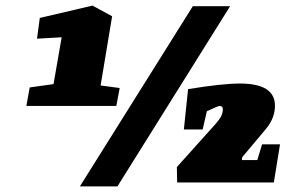

<svg xmlns="http://www.w3.org/2000/svg" viewBox="-20 -651 1088 685"><path d="M407 -337 395 -273H74L86 -339L171 -351L200 -518L112 -513L122 -587L310 -631L380 -593L339 -346ZM979 -136 957 0H612L611 -55L751 -211Q764 -226 769.5 -237.5Q775 -249 775 -262Q775 -273 763 -273Q758 -273 718 -254L703 -189H636L651 -333Q773 -353 836 -353Q961 -353 961 -274Q961 -229 928 -190L844 -90L843 -80H898L915 -136ZM668 -629H801L399 14H265Z"/></svg>

Font: Grenze Black
Style: Italic
Weight: 900
Italic angle: -10°
Designer: Renata Polastri
Foundry: Omnibus-Type
Version: Version 1.002; ttfautohint (v1.8)